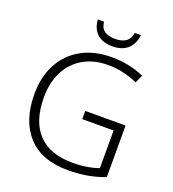

<svg xmlns="http://www.w3.org/2000/svg" viewBox="-161 -1033 1047 1164"><g transform="rotate(20 362.0 -450.5)"><path d="M387 -364H647V-32Q542 10 410 10Q240 10 151 -87Q62 -184 62 -356Q62 -465 105.5 -548Q149 -631 231 -678Q313 -725 428 -725Q544 -725 638 -682L615 -631Q570 -651 522 -662Q474 -673 425 -673Q330 -673 262.5 -633Q195 -593 159 -522Q123 -451 123 -357Q123 -202 199 -122Q275 -42 422 -42Q474 -42 515 -49Q556 -56 589 -68V-311H387ZM547 -911Q541 -854 505.5 -821Q470 -788 407 -788Q342 -788 307.5 -820.5Q273 -853 269 -911H309Q313 -871 337.5 -853.5Q362 -836 408 -836Q451 -836 476.5 -854Q502 -872 507 -911Z"/></g></svg>

Font: Noto Sans Arabic UI Lt
Style: Regular
Weight: 300
Designer: Monotype Design Team, Nadine Chahine and Nizar Qandah
Foundry: Monotype Imaging Inc.
Version: Version 2.010; ttfautohint (v1.8.4.7-5d5b)